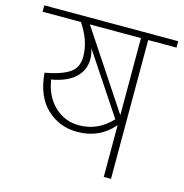

<svg xmlns="http://www.w3.org/2000/svg" viewBox="-109 -776 833 871"><g transform="rotate(15 307.5 -341.0)"><path d="M622 -652H489V0H455V-243Q389 -166 285 -166Q201 -166 141.5 -222Q82 -278 73 -387Q150 -401 187 -426Q224 -451 224 -503Q224 -577 173 -652H-7V-682H622ZM455 -652H215L455 -290ZM438 -266 250 -549Q258 -520 258 -501Q258 -447 219.5 -412Q181 -377 110 -365Q122 -288 170 -242.5Q218 -197 285 -197Q374 -197 438 -266Z"/></g></svg>

Font: FiraGO UltraLight
Style: Regular
Weight: 200
Designer: bBox Type
Foundry: bBox Type GmbH
Version: Version 1.001